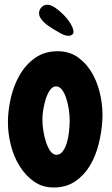

<svg xmlns="http://www.w3.org/2000/svg" viewBox="-20 -790 487 838"><path d="M214.8 28.3Q165 28.3 127.9 2Q90.8 -24.4 65.4 -65.4Q40 -106.4 27.3 -156.7Q14.6 -207 14.6 -255.9Q14.6 -307.6 27.3 -362.8Q40 -418 66.4 -463.4Q92.8 -508.8 133.8 -537.6Q174.8 -566.4 231.4 -566.4Q286.1 -566.4 324.7 -536.6Q363.3 -506.8 386.7 -462.4Q410.2 -418 419.9 -365.2Q429.7 -312.5 426.8 -265.6Q423.8 -213.9 410.6 -161.1Q397.5 -108.4 372.1 -66.4Q346.7 -24.4 307.6 2Q268.6 28.3 214.8 28.3ZM224.6 -413.1Q210 -413.1 198.7 -397.5Q187.5 -381.8 180.2 -359.4Q172.9 -336.9 168.9 -312Q165 -287.1 165 -268.6Q165 -245.1 169.4 -217.8Q173.8 -190.4 181.6 -167.5Q189.5 -144.5 200.7 -129.4Q211.9 -114.3 226.6 -114.3Q242.2 -114.3 253.4 -128.9Q264.6 -143.6 271.5 -166Q278.3 -188.5 281.2 -215.3Q284.2 -242.2 284.2 -265.6Q284.2 -287.1 280.3 -313Q276.4 -338.9 269 -361.3Q261.7 -383.8 250.5 -398.4Q239.3 -413.1 224.6 -413.1ZM300.8 -650.4Q300.8 -642.6 294.4 -638.2Q288.1 -633.8 280.3 -633.8Q262.7 -633.8 243.7 -645Q224.6 -656.2 210.9 -664.1Q202.1 -669.9 191.9 -676.8Q181.6 -683.6 172.4 -692.4Q163.1 -701.2 156.7 -711.4Q150.4 -721.7 150.4 -732.4Q150.4 -747.1 161.1 -758.3Q171.9 -769.5 186.5 -769.5Q201.2 -769.5 220.7 -756.3Q240.2 -743.2 258.3 -724.6Q276.4 -706.1 288.6 -685.5Q300.8 -665 300.8 -650.4Z"/></svg>

Font: Chewy
Style: Regular
Weight: 400
Version: Version 1.001